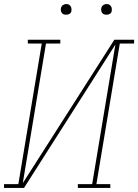

<svg xmlns="http://www.w3.org/2000/svg" viewBox="-38 -932 685 952"><path d="M-18 0V-19H53L169 -716H100V-735H261V-716H190L75 -24L529 -735H627V-716H556L440 -19H509V0H348V-19H419L534 -711L81 0ZM490 -859Q484 -859 478 -861Q472 -863 468.5 -868Q465 -873 464 -879Q463 -885 464 -891Q465 -896 467.5 -900Q470 -904 473.5 -906.5Q477 -909 481.5 -910.5Q486 -912 490 -912Q497 -912 502.5 -909.5Q508 -907 511.5 -902Q515 -897 516 -891Q517 -885 516 -879Q516 -874 513.5 -870Q511 -866 507 -863.5Q503 -861 499 -860Q495 -859 490 -859ZM290 -859Q284 -859 278 -861Q272 -863 268.5 -868Q265 -873 264 -879Q263 -885 264 -891Q265 -896 267.5 -900Q270 -904 273.5 -906.5Q277 -909 281.5 -910.5Q286 -912 290 -912Q297 -912 302.5 -909.5Q308 -907 311.5 -902Q315 -897 316 -891Q317 -885 316 -879Q316 -874 313.5 -870Q311 -866 307 -863.5Q303 -861 299 -860Q295 -859 290 -859Z"/></svg>

Font: Iosevka Curly Slab ThExObl
Style: Regular
Weight: 100
Width: 7
Italic angle: -9°
Monospace: yes
Designer: Belleve Invis
Foundry: Belleve Invis
Version: Version 11.1.0; ttfautohint (v1.8.3)